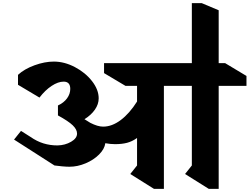

<svg xmlns="http://www.w3.org/2000/svg" viewBox="-20 -1186 1581 1216"><path d="M1365 -642V10H1302L1152 -84L1195 -138V-642H1018V10H955L805 -84L848 -138V-312Q817 -290 784.5 -281.5Q752 -273 709 -273Q679 -273 647 -279Q642 -242 607.5 -207.5Q573 -173 522 -151.5Q471 -130 420 -130Q401 -130 373.5 -132.5Q346 -135 325 -138L69 -302L113 -357L173 -319Q213 -291 255 -278Q297 -265 344 -265Q392 -266 430 -288Q468 -310 468 -340Q468 -366 440.5 -392.5Q413 -419 347 -455V-518Q384 -535 404.5 -563Q425 -591 425 -623Q425 -669 383 -669Q348 -669 307 -642Q266 -615 230 -568L94 -649V-712Q134 -749 198.5 -772.5Q263 -796 321 -796Q388 -796 454.5 -761Q521 -726 563 -672Q605 -618 605 -563Q605 -526 581 -491.5Q557 -457 515 -431Q528 -424 552 -408Q599 -384 633 -384Q689 -384 744.5 -425.5Q800 -467 848 -543V-642H775L639 -723V-786H1195V-1166H1258L1365 -1121V-786H1406L1541 -705V-642Z"/></svg>

Font: InknutAntiqua
Style: Bold
Weight: 700
Designer: Claus Eggers Srensen
Foundry: Claus Eggers Srensen
Version: Version 1.000; ttfautohint (v1.2) -l 7 -r 28 -G 50 -x 13 -D 